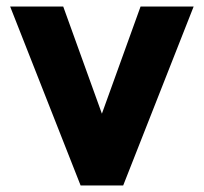

<svg xmlns="http://www.w3.org/2000/svg" viewBox="-20 -566 622 586"><path d="M226 0H356L571 -546H409L291 -219L173 -546H11Z"/></svg>

Font: Mluvka ExtraBold
Style: Regular
Weight: 800
Designer: Modified by Jiří Krblich, Original typeface by Gumpita Rahayu
Foundry: Gumpita Rahayu & Jiří Krblich
Version: Version 2.000;Glyphs 3.1.1 (3134)